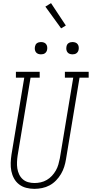

<svg xmlns="http://www.w3.org/2000/svg" viewBox="-20 -1191 583 1219"><path d="M198 8Q172 8 146.5 1.5Q121 -5 101 -20.5Q81 -36 69 -58Q57 -80 52 -105Q47 -130 48 -157Q49 -184 53 -210L134 -698H81V-735H232V-698H174L92 -204Q89 -184 88 -163Q87 -142 90 -122Q93 -102 101.5 -84Q110 -66 124.5 -53Q139 -40 158.5 -34.5Q178 -29 199 -29Q219 -29 239 -33.5Q259 -38 277 -48.5Q295 -59 309.5 -74.5Q324 -90 334.5 -108.5Q345 -127 350.5 -146.5Q356 -166 360 -186L445 -698H392V-735H543V-698H485L399 -180Q395 -155 387.5 -131.5Q380 -108 367 -86Q354 -64 335.5 -45Q317 -26 294.5 -14Q272 -2 247 3Q222 8 198 8ZM440 -846Q431 -846 422.5 -849Q414 -852 408.5 -859Q403 -866 401.5 -875.5Q400 -885 402 -895Q403 -901 406 -907Q409 -913 415 -917Q421 -921 427.5 -922.5Q434 -924 440 -924Q450 -924 458.5 -921Q467 -918 472.5 -911Q478 -904 479.5 -894.5Q481 -885 479 -875Q478 -869 474.5 -863Q471 -857 465.5 -853Q460 -849 453.5 -847.5Q447 -846 440 -846ZM240 -846Q231 -846 222.5 -849Q214 -852 208.5 -859Q203 -866 201.5 -875.5Q200 -885 202 -895Q203 -901 206 -907Q209 -913 215 -917Q221 -921 227.5 -922.5Q234 -924 240 -924Q250 -924 258.5 -921Q267 -918 272.5 -911Q278 -904 279.5 -894.5Q281 -885 279 -875Q278 -869 274.5 -863Q271 -857 265.5 -853Q260 -849 253.5 -847.5Q247 -846 240 -846ZM368 -1011 268 -1149 304 -1171 398 -1029Z"/></svg>

Font: Iosevka Slab XLtObl
Style: Regular
Weight: 200
Italic angle: -9°
Monospace: yes
Designer: Belleve Invis
Foundry: Belleve Invis
Version: Version 11.1.1; ttfautohint (v1.8.3)